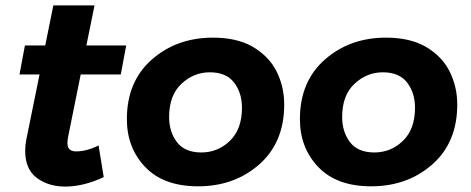

<svg xmlns="http://www.w3.org/2000/svg" viewBox="-20 -682 1738 709"><path d="M221 7Q159 7 116 -25Q73 -57 73 -125Q73 -146 77 -166L126 -407H52L72 -514H147L177 -662H329L299 -514H446L426 -407H278L232 -179Q229 -164 229 -153Q229 -123 261 -123Q301 -123 344 -145L363 -28Q288 7 221 7Z M711.5 6Q584.5 6 516.5 -65Q448.5 -136 448.5 -242Q448.5 -381 540.5 -462Q632.5 -543 766.5 -543Q854.5 -543 913 -509.5Q974 -473.5 1001.8 -417.2Q1029.5 -361 1029.5 -296Q1029.5 -156 937.5 -75Q845.5 6 711.5 6ZM723.5 -119Q784.5 -119 829 -162Q873.5 -205 873.5 -284Q873.5 -339 844.5 -377Q815.5 -415 754.5 -415Q695.5 -415 650 -372.5Q604.5 -330 604.5 -250Q604.5 -195 633.5 -157Q662.5 -119 723.5 -119Z M1350.5 6Q1223.5 6 1155.5 -65Q1087.5 -136 1087.5 -242Q1087.5 -381 1179.5 -462Q1271.5 -543 1405.5 -543Q1493.5 -543 1552 -509.5Q1613 -473.5 1640.8 -417.2Q1668.5 -361 1668.5 -296Q1668.5 -156 1576.5 -75Q1484.5 6 1350.5 6ZM1362.5 -119Q1423.5 -119 1468 -162Q1512.5 -205 1512.5 -284Q1512.5 -339 1483.5 -377Q1454.5 -415 1393.5 -415Q1334.5 -415 1289 -372.5Q1243.5 -330 1243.5 -250Q1243.5 -195 1272.5 -157Q1301.5 -119 1362.5 -119Z"/></svg>

Font: Argentum Sans SemiBold
Style: Italic
Weight: 600
Italic angle: -11°
Designer: Julieta Ulanovsky (font), Cristiano Sobral (main changes and remaster)
Foundry: Julieta Ulanovsky (font), Cristiano Sobral (main changes and remaster)
Version: Version 2.007;June 15, 2022;FontCreator 14.0.0.2814 64-bit; 